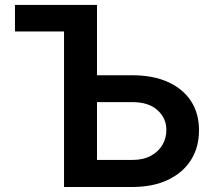

<svg xmlns="http://www.w3.org/2000/svg" viewBox="-20 -747 859 767"><path d="M235.8 -727.3H367.5V-108H507.8Q552.2 -108 582.7 -124.6Q613.3 -141.3 629.1 -168.7Q644.9 -196 644.5 -228Q644.9 -274.1 609.6 -306.6Q574.2 -339.1 507.8 -339.1H323.2V-446.4H507.8Q591.6 -446.4 651.5 -419.2Q711.3 -392 743.3 -342.7Q775.2 -293.3 774.9 -226.6Q775.2 -159.4 743.3 -108.5Q711.3 -57.5 651.5 -28.8Q591.6 0 507.8 0H235.8ZM39.8 -727.3H285.5V-621.4H39.8Z"/></svg>

Font: DeltaSans SemiBold
Style: Regular
Weight: 600
Designer: Rasmus Andersson
Foundry: rsms
Version: Version 3.012